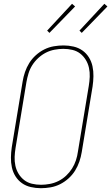

<svg xmlns="http://www.w3.org/2000/svg" viewBox="-20 -982 585 1010"><path d="M195 8Q168 8 142 2Q116 -4 95.5 -18.5Q75 -33 61.5 -54.5Q48 -76 42.5 -101.5Q37 -127 37.5 -154Q38 -181 42 -208L99 -553Q103 -578 111.5 -603Q120 -628 134 -650.5Q148 -673 168.5 -691.5Q189 -710 213 -722Q237 -734 263 -738.5Q289 -743 314 -743Q341 -743 367 -737Q393 -731 413.5 -716.5Q434 -702 447.5 -680.5Q461 -659 466.5 -633.5Q472 -608 471.5 -581Q471 -554 467 -527L410 -182Q406 -157 397.5 -132Q389 -107 375 -84.5Q361 -62 340.5 -43.5Q320 -25 296 -13Q272 -1 246 3.5Q220 8 195 8ZM196 -10Q218 -10 242 -14.5Q266 -19 288 -30Q310 -41 328 -58Q346 -75 359 -95.5Q372 -116 379.5 -139Q387 -162 390 -185L447 -530Q451 -554 452 -578Q453 -602 448 -625Q443 -648 431 -667.5Q419 -687 401.5 -700.5Q384 -714 361 -719.5Q338 -725 313 -725Q291 -725 267 -720.5Q243 -716 221.5 -705Q200 -694 181.5 -677Q163 -660 150 -639.5Q137 -619 130 -596Q123 -573 119 -550L62 -205Q58 -181 57 -157Q56 -133 61 -110Q66 -87 78 -67.5Q90 -48 107.5 -34.5Q125 -21 148 -15.5Q171 -10 196 -10ZM410 -809 398 -821 529 -962 545 -948ZM240 -809 228 -821 359 -962 375 -948Z"/></svg>

Font: Iosevka Thin Oblique
Style: Regular
Weight: 100
Italic angle: -9°
Monospace: yes
Designer: Belleve Invis
Foundry: Belleve Invis
Version: Version 32.5.0; ttfautohint (v1.8.4)